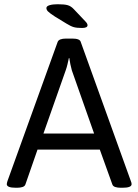

<svg xmlns="http://www.w3.org/2000/svg" viewBox="-20 -884 653 906"><path d="M55 2Q12 2 12 -15Q12 -18 13 -21.5Q14 -25 15 -29L252 -686Q258 -702 292 -702H321Q357 -702 361 -686L598 -28Q601 -21 601 -15Q601 2 558 2H550Q535 2 524 -1.5Q513 -5 510 -14L451 -178H157L100 -14Q97 -5 86 -1.5Q75 2 60 2ZM185 -254H424L319 -552Q315 -566 312 -581Q309 -596 307 -610H305Q302 -596 298.5 -581Q295 -566 290 -552ZM367 -752Q342 -752 328 -756Q314 -760 293 -773L239 -806Q213 -823 206 -830.5Q199 -838 199 -846Q199 -855 214 -859.5Q229 -864 252 -864Q284 -864 299.5 -859.5Q315 -855 328 -841L382 -784Q388 -778 390.5 -773.5Q393 -769 393 -765Q393 -752 367 -752Z"/></svg>

Font: Asap
Style: Regular
Weight: 400
Designer: Pablo Cosgaya
Foundry: Omnibus-Type
Version: Version 3.001